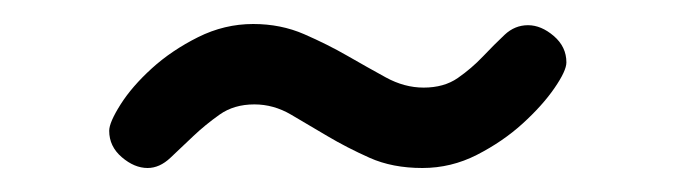

<svg xmlns="http://www.w3.org/2000/svg" viewBox="-20 -631 565 160"><path d="M71 -522Q71 -529 80.5 -544Q90 -559 106.5 -574Q123 -589 145 -600Q167 -611 191 -611Q214 -611 233.5 -602.5Q253 -594 269.5 -584.5Q286 -575 301.5 -566.5Q317 -558 333 -558Q350 -558 361.5 -566Q373 -574 382.5 -584Q392 -594 400.5 -602Q409 -610 420 -610Q431 -610 441.5 -601Q452 -592 452 -579Q452 -572 442 -557.5Q432 -543 415.5 -528Q399 -513 377.5 -502Q356 -491 332 -491Q307 -491 288 -499.5Q269 -508 253 -517.5Q237 -527 222.5 -535.5Q208 -544 192 -544Q175 -544 163 -535.5Q151 -527 141 -517.5Q131 -508 122 -499.5Q113 -491 103 -491Q92 -491 81.5 -500Q71 -509 71 -522Z"/></svg>

Font: CMU Typewriter Custom
Style: Regular
Weight: 500
Monospace: yes
Version: Version 0.7.0